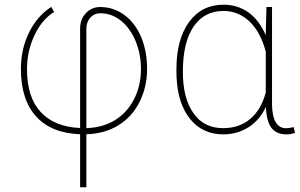

<svg xmlns="http://www.w3.org/2000/svg" viewBox="-20 -558 1268 812"><path d="M318.8 233.9C318.8 233.9 345.2 233.9 345.2 233.9C345.2 233.9 345.2 9.8 345.2 9.8C345.2 9.8 345.2 9.8 345.2 9.8C397 8.3 442.4 -4.4 481 -28.3C519.5 -52.2 549.3 -85 570.3 -127C591.3 -168.9 602.1 -215.3 602.1 -266.6C602.1 -266.6 602.1 -266.6 602.1 -266.6C602.1 -316.4 593.8 -361.3 576.7 -401.9C559.6 -441.9 535.6 -473.1 505.4 -495.1C475.1 -517.1 441.4 -528.3 403.8 -528.3C403.8 -528.3 403.8 -528.3 403.8 -528.3C379.9 -528.3 359.9 -520 343.8 -502.9C327.1 -485.8 318.8 -463.4 318.8 -436.5C318.8 -436.5 318.8 -16.6 318.8 -16.6C318.8 -16.6 318.8 -16.6 318.8 -16.6C246.1 -20 190.4 -42.5 151.9 -84.5C113.3 -126 94.2 -186.5 94.2 -265.6C94.2 -265.6 94.2 -265.6 94.2 -265.6C94.2 -315.9 104.5 -363.3 125.5 -408.2C146.5 -453.1 174.3 -486.3 209 -507.3C209 -507.3 196.8 -528.8 196.8 -528.8C196.8 -528.8 196.8 -528.8 196.8 -528.8C156.7 -502.9 125.5 -466.8 102.5 -419.9C79.6 -373 68.4 -321.8 68.4 -266.6C68.4 -266.6 68.4 -266.6 68.4 -266.6C68.4 -179.7 89.8 -112.8 132.8 -65.4C175.8 -18.1 237.8 6.8 318.8 9.8C318.8 9.8 318.8 233.9 318.8 233.9ZM345.2 -435.5C345.2 -435.5 345.2 -435.5 345.2 -435.5C345.2 -455.6 351.1 -471.7 362.3 -483.9C373.5 -496.1 387.7 -502 403.8 -502C403.8 -502 403.8 -502 403.8 -502C435.5 -502 464.8 -491.7 491.2 -470.7C517.6 -449.7 538.6 -420.4 553.7 -383.8C568.8 -347.2 576.2 -307.6 576.2 -265.6C576.2 -265.6 576.2 -265.6 576.2 -265.6C576.2 -219.2 566.4 -177.2 547.4 -139.6C528.3 -101.6 501.5 -71.8 466.8 -50.3C432.1 -28.8 391.6 -17.6 345.2 -16.1C345.2 -16.1 345.2 -435.5 345.2 -435.5Z M1106.9 -528.3C1106.9 -528.3 1104 -417 1104 -417C1104 -417 1104 -408.7 1104 -408.7C1104 -408.7 1104 -408.7 1104 -408.7C1085.9 -450.7 1062 -482.9 1031.7 -504.9C1001 -526.9 965.8 -538.1 925.3 -538.1C925.3 -538.1 925.3 -538.1 925.3 -538.1C863.8 -538.1 815.4 -513.7 779.8 -465.3C744.1 -416.5 726.1 -349.6 726.1 -264.6C726.1 -264.6 726.6 -232.9 726.6 -232.9C726.6 -232.9 726.6 -232.9 726.6 -232.9C730 -157.2 749 -97.7 784.2 -54.7C819.3 -11.2 866.2 10.3 924.3 10.3C924.3 10.3 924.3 10.3 924.3 10.3C963.9 10.3 999.5 0 1031.2 -20C1062.5 -40 1086.9 -68.4 1104.5 -106C1104.5 -106 1104.5 -106 1104.5 -106C1106 -64.5 1114.3 -34.7 1128.4 -16.6C1142.6 1.5 1164.1 10.3 1191.9 10.3C1191.9 10.3 1191.9 10.3 1191.9 10.3C1206.5 10.3 1218.3 7.8 1227.5 3.4C1227.5 3.4 1222.2 -20.5 1222.2 -20.5C1222.2 -20.5 1222.2 -20.5 1222.2 -20.5C1208 -17.1 1197.8 -15.6 1190.4 -15.6C1190.4 -15.6 1190.4 -15.6 1190.4 -15.6C1151.9 -15.6 1131.8 -48.8 1130.4 -115.2C1130.4 -115.2 1130.4 -528.3 1130.4 -528.3C1130.4 -528.3 1106.9 -528.3 1106.9 -528.3ZM753.4 -254.4C753.4 -337.9 768.6 -401.9 798.8 -445.8C829.1 -489.7 871.1 -511.7 924.8 -511.7C924.8 -511.7 924.8 -511.7 924.8 -511.7C967.3 -511.7 1004.4 -496.6 1035.6 -466.8C1066.9 -436.5 1089.8 -394 1104 -338.9C1104 -338.9 1104 -167.5 1104 -167.5C1104 -167.5 1104 -167.5 1104 -167.5C1091.3 -119.1 1069.8 -82 1039.1 -55.7C1008.3 -29.3 969.7 -16.1 923.8 -16.1C923.8 -16.1 923.8 -16.1 923.8 -16.1C869.1 -16.1 827.1 -37.1 797.9 -79.6C768.1 -121.6 753.4 -179.7 753.4 -254.4C753.4 -254.4 753.4 -254.4 753.4 -254.4Z"/></svg>

Font: WOX
Style: Regular
Weight: 500
Designer: Google
Foundry: ""
Version: ""